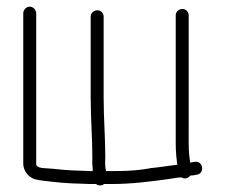

<svg xmlns="http://www.w3.org/2000/svg" viewBox="-20 -569 678 578"><path d="M253 -519V-274C253 -214.6 258 -153.2 258 -96C257.3 -82.7 257.7 -71 259 -61V-54H253C207.2 -55.5 183.5 -55.8 139 -61C112.2 -63.4 89 -61.1 89 -76V-529C89 -539.3 79.6 -549 69.5 -549C59.4 -549 50 -539.3 50 -529V-76C50 -53.8 67.8 -33.3 87 -29C94.3 -27 110.3 -24.7 135 -22C181.9 -16.8 203.9 -16.5 252 -15H269C273.7 -11.7 278.7 -10.3 284 -11C287.3 -11 290.3 -12.3 293 -15H314C378.1 -15 433.3 -22.7 488 -30C500.8 -31.7 513.4 -35 526 -35C535.1 -29 547.3 -31.8 552 -40C554.7 -40.7 557.7 -41 561 -41L572 -43C597.4 -46.2 592 -85.1 567 -82L555 -80H552V-84C547.5 -113.5 548 -125.6 548 -169V-523C548 -533.6 539.6 -542 529 -542C518.4 -542 509 -533.6 509 -523V-169C509 -123.6 508.7 -111.1 513 -79C513 -78.3 513.3 -76.3 514 -73H512C502.7 -71.7 493 -70.3 483 -69L453 -65C442.3 -64.3 428.3 -62.3 411 -59C376.5 -54.7 353.5 -54 314 -54H299C296.6 -66.2 296 -77.4 297 -95C297 -152.3 292 -214.3 292 -274V-519C292 -529.6 283.6 -538 273 -538C262.4 -538 253 -529.6 253 -519Z"/></svg>

Font: Just Breathe
Style: Regular
Weight: 400
Foundry: Cannot Into Space Fonts
Version: Version 0.72